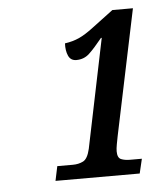

<svg xmlns="http://www.w3.org/2000/svg" viewBox="-40 -854 407 502"><g transform="rotate(-5 163.5 -603.0)"><path d="M86 -387 94 -425H135Q150 -425 162 -431Q174 -437 180 -463L239 -749H237Q216 -723 202 -710Q188 -697 168 -697Q153 -697 147 -710.5Q141 -724 142 -743Q163 -746 179.5 -753.5Q196 -761 217 -777Q238 -793 273 -819H327L258 -489Q256 -479 254 -468Q252 -457 252 -450Q252 -433 261.5 -429Q271 -425 285 -425H316L307 -387Z"/></g></svg>

Font: Noto Serif ExtraCondensed SemiBold
Style: Italic
Weight: 600
Width: 2
Italic angle: -12°
Designer: Monotype Design Team
Foundry: Monotype Imaging Inc.
Version: Version 2.013